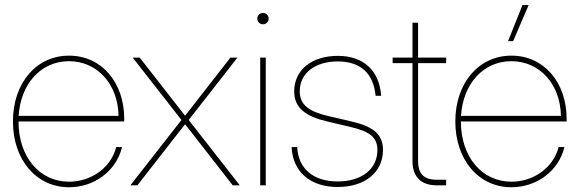

<svg xmlns="http://www.w3.org/2000/svg" viewBox="-20 -748 2337 775"><path d="M258.8 7.8C359.4 7.8 448.7 -56.2 472.7 -154.3H449.2C426.8 -68.8 346.2 -14.6 258.8 -14.6C139.2 -14.6 54.7 -115.2 54.7 -257.8H481.4V-269.5C481.4 -413.6 391.1 -523.4 258.8 -523.4C125.5 -523.4 32.2 -411.6 32.2 -257.8C32.2 -104 125.5 7.8 258.8 7.8ZM55.2 -280.3C63.5 -410.6 145.5 -501 258.8 -501C371.6 -501 456.5 -409.2 458.5 -280.3Z M506.3 0H534.7L650.4 -148.4L727.1 -246.6L803.7 -148.4L919.4 0H947.8L741.7 -263.7L938.5 -515.6H910.2L806.6 -382.8L727.1 -280.8L647.5 -382.8L543.9 -515.6H515.6L712.4 -263.7Z M1030.3 0H1052.7V-515.6H1030.3ZM1041.5 -649.9C1054.2 -649.9 1064.5 -660.2 1064.5 -672.9C1064.5 -685.5 1054.2 -695.8 1041.5 -695.8C1028.8 -695.8 1018.6 -685.5 1018.6 -672.9C1018.6 -660.2 1028.8 -649.9 1041.5 -649.9Z M1342.8 6.8C1454.6 6.8 1525.9 -53.7 1525.9 -142.6C1525.9 -210.9 1480 -238.8 1396.5 -258.3L1306.2 -279.3C1230.5 -296.9 1189.9 -322.8 1189.9 -379.4C1189.9 -452.1 1251 -500 1343.3 -500C1435.5 -500 1487.3 -452.1 1496.1 -361.3H1518.6C1511.2 -463.4 1447.8 -522.5 1343.3 -522.5C1238.3 -522.5 1167.5 -465.3 1167.5 -379.4C1167.5 -311.5 1213.9 -278.3 1302.2 -257.3L1391.6 -236.3C1464.4 -219.2 1503.4 -199.2 1503.4 -142.6C1503.4 -66.9 1441.9 -15.6 1342.8 -15.6C1241.7 -15.6 1183.6 -69.8 1179.7 -154.3H1157.2C1161.1 -57.6 1229.5 6.8 1342.8 6.8Z M1645 -656.2V-515.6H1564.9V-493.2H1645V-97.7C1645 -34.2 1679.2 0 1742.7 0H1780.8V-22.5H1742.7C1691.4 -22.5 1667.5 -46.4 1667.5 -97.7V-493.2H1780.8V-515.6H1667.5V-656.2Z M2044.4 7.8C2145 7.8 2234.4 -56.2 2258.3 -154.3H2234.9C2212.4 -68.8 2131.8 -14.6 2044.4 -14.6C1924.8 -14.6 1840.3 -115.2 1840.3 -257.8H2267.1V-269.5C2267.1 -413.6 2176.8 -523.4 2044.4 -523.4C1911.1 -523.4 1817.9 -411.6 1817.9 -257.8C1817.9 -104 1911.1 7.8 2044.4 7.8ZM2030.8 -582H2051.3L2113.8 -727.5H2088.9ZM1840.8 -280.3C1849.1 -410.6 1931.2 -501 2044.4 -501C2157.2 -501 2242.2 -409.2 2244.1 -280.3Z"/></svg>

Font: Raveo Display Display Thin
Style: Regular
Weight: 100
Designer: Jakub Foglar, Rasmus Andersson (Inter)
Foundry: Jakubfoglar.com
Version: Version 1.100;Glyphs 3.2.3 (3260)